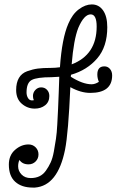

<svg xmlns="http://www.w3.org/2000/svg" viewBox="-20 -773 542 868"><path d="M119 32Q141 32 158 24Q175 16 187.5 -1.5Q200 -19 209 -38.5Q218 -58 223.5 -88.5Q229 -119 233 -145.5Q237 -172 239 -211.5Q241 -251 242.5 -280.5Q244 -310 245.5 -354Q247 -398 248 -426Q224 -424 213 -424Q147 -424 123.5 -411.5Q100 -399 100 -355Q100 -341 106.5 -330Q113 -319 125 -319Q130 -319 133 -320Q129 -328 129 -339Q129 -355 140 -366.5Q151 -378 166 -378Q182 -378 192.5 -367Q203 -356 203 -339Q203 -312 184 -297Q165 -282 137 -282Q104 -282 78.5 -304Q53 -326 53 -366Q53 -399 65.5 -420.5Q78 -442 103 -451Q128 -460 151 -463Q174 -466 209 -466Q230 -466 251 -469Q260 -600 289 -666Q307 -709 336.5 -731Q366 -753 395 -753Q427 -753 446 -726Q465 -699 465 -650Q465 -562 419.5 -509Q374 -456 301 -435Q301 -434 300.5 -431Q300 -428 300 -426Q354 -392 394 -392Q410 -392 427 -403Q420 -419 420 -436Q420 -473 452 -473Q467 -473 477 -461.5Q487 -450 487 -432Q487 -353 388 -353Q345 -353 298 -379Q289 -171 274 -96Q241 67 138 75Q133 75 128 75Q78 75 49 49Q20 23 20 -29Q20 -71 48 -95.5Q76 -120 109 -120Q128 -120 141 -107Q154 -94 154 -75Q154 -56 141 -43Q128 -30 109 -30Q81 -30 68 -50Q62 -38 62 -21Q62 0 77.5 16Q93 32 119 32ZM334 -647Q313 -594 304 -482Q417 -525 417 -653Q417 -708 390 -708Q360 -708 334 -647Z"/></svg>

Font: Bonbon
Style: Regular
Weight: 400
Designer: Ksenia Erulevich
Foundry: Cyreal (www.cyreal.org)
Version: Version 1.001